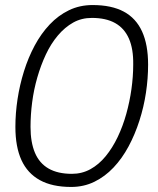

<svg xmlns="http://www.w3.org/2000/svg" viewBox="-20 -730 626 761"><path d="M262 11Q187 11 138 -16Q89 -43 65 -95.5Q41 -148 41 -227Q41 -281 49.5 -337Q58 -393 75 -447.5Q92 -502 117.5 -549.5Q143 -597 177 -633Q211 -669 253.5 -689.5Q296 -710 347 -710Q422 -710 470.5 -684Q519 -658 543 -605.5Q567 -553 567 -474Q567 -419 558.5 -362.5Q550 -306 532.5 -251.5Q515 -197 489.5 -149.5Q464 -102 430 -66Q396 -30 354 -9.5Q312 11 262 11ZM265 -41Q305 -41 338.5 -59.5Q372 -78 399 -111Q426 -144 446.5 -187Q467 -230 480.5 -278.5Q494 -327 501 -377Q508 -427 508 -474Q509 -536 491 -577Q473 -618 436.5 -638.5Q400 -659 344 -659Q303 -659 270 -640.5Q237 -622 209.5 -589.5Q182 -557 162 -514.5Q142 -472 128 -423.5Q114 -375 107.5 -325Q101 -275 101 -227Q101 -166 118.5 -124.5Q136 -83 172.5 -62Q209 -41 265 -41Z"/></svg>

Font: Georama ExtraCondensed Thin Light
Style: Italic
Weight: 300
Italic angle: -9°
Version: Version 1.001